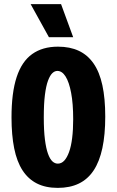

<svg xmlns="http://www.w3.org/2000/svg" viewBox="-20 -900 568 934"><path d="M261 14Q202 14 159.5 -7.5Q117 -29 89.5 -71.5Q62 -114 49 -178.5Q36 -243 36 -329Q36 -449 61 -525Q86 -601 136.5 -637Q187 -673 262 -673Q320 -673 363 -653Q406 -633 435 -591.5Q464 -550 478 -485.5Q492 -421 492 -333Q492 -245 478 -179.5Q464 -114 435.5 -71Q407 -28 363.5 -7Q320 14 261 14ZM261 -104Q279 -104 292.5 -118.5Q306 -133 316 -160.5Q326 -188 331 -228.5Q336 -269 336 -320Q336 -396 326 -448.5Q316 -501 299 -528Q282 -555 259 -555Q246 -555 234.5 -544Q223 -533 213.5 -507.5Q204 -482 198.5 -438.5Q193 -395 193 -329Q193 -265 198.5 -221.5Q204 -178 213.5 -152Q223 -126 235 -115Q247 -104 261 -104ZM218 -719 129 -880H277L336 -719Z"/></svg>

Font: Bricolage Grotesque Condensed ExtraBold
Style: Regular
Weight: 800
Width: 3
Designer: Mathieu Triay
Foundry: Atelier Triay
Version: Version 1.000;gftools[0.9.30]